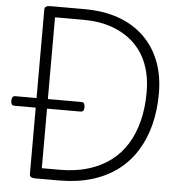

<svg xmlns="http://www.w3.org/2000/svg" viewBox="-68 -1156 1071 1217"><g transform="rotate(5 468.0 -548.0)"><path d="M202 0Q166 0 166 -24V-1072Q166 -1084 175 -1090Q184 -1096 202 -1096H419Q543 -1096 638.5 -1061.5Q734 -1027 800.5 -962Q867 -897 901.5 -807Q936 -717 936 -604Q936 -496 912 -403Q888 -310 841 -235.5Q794 -161 724 -108.5Q654 -56 561 -28Q468 0 352 0ZM238 -68H352Q452 -68 532.5 -92.5Q613 -117 674 -162.5Q735 -208 775.5 -273.5Q816 -339 837 -422.5Q858 -506 858 -604Q858 -705 828 -783.5Q798 -862 740.5 -916Q683 -970 602 -999Q521 -1028 419 -1028H238ZM32 -447Q17 -447 12.5 -456Q8 -465 8 -476Q8 -489 12.5 -498.5Q17 -508 32 -508H451Q465 -508 469.5 -498.5Q474 -489 474 -476Q474 -465 469.5 -456Q465 -447 451 -447Z"/></g></svg>

Font: Playwrite FR Moderne Light
Style: Regular
Weight: 300
Version: Version 1.002